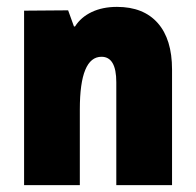

<svg xmlns="http://www.w3.org/2000/svg" viewBox="-20 -538 569 558"><path d="M50 -507 178 -508 195 -461H198Q215 -488 246.5 -503Q278 -518 320 -518Q397 -518 438.5 -471Q480 -424 480 -336V0H318V-299Q318 -373 275 -373Q212 -373 212 -220V0H50Z"/></svg>

Font: Noto Sans Armenian Black Cond
Style: Regular
Weight: 900
Width: 3
Designer: Monotype Design team
Foundry: Monotype Imaging Inc.
Version: Version 1.000